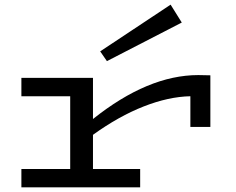

<svg xmlns="http://www.w3.org/2000/svg" viewBox="-20 -806 1015 826"><path d="M885 -482V-260H799V-392Q705 -390 598 -348Q491 -306 380 -226V-79H583V0H72V-79H282V-392H72V-471H380V-294Q617 -483 833 -483ZM440 -543 762 -709 714 -786 411 -585Z"/></svg>

Font: BioRhyme Expanded
Style: Regular
Weight: 400
Width: 7
Designer: Aoife Mooney
Foundry: Aoife Mooney Type
Version: Version 1.000